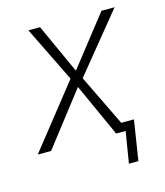

<svg xmlns="http://www.w3.org/2000/svg" viewBox="-103 -561 657 764"><g transform="rotate(-15 225.0 -179.0)"><path d="M334 129 355 0H327L333 -36H399L373 129ZM-7 0 202 -264 206 -240 85 -487H133L230 -274H219L386 -487H440L241 -243L238 -260L364 0H316L214 -225L223 -226L48 0Z"/></g></svg>

Font: Nunito Sans 10pt Condensed ExtraLight
Style: Italic
Weight: 250
Width: 3
Italic angle: -9°
Designer: Vernon Adams
Foundry: Vernon Adams
Version: Version 3.101;gftools[0.9.27]